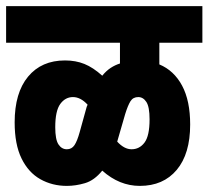

<svg xmlns="http://www.w3.org/2000/svg" viewBox="-20 -642 683 629"><path d="M0 -502V-622H643V-502H502V-431Q550 -411 576.5 -361.5Q603 -312 603 -234Q603 -138 559 -85.5Q515 -33 438 -33Q371 -33 315 -83Q289 -51 258.5 -42Q228 -33 199 -33Q151 -33 112 -55Q73 -77 50.5 -123Q28 -169 28 -241Q28 -338 72 -391Q116 -444 193 -444Q228 -444 256.5 -432.5Q285 -421 315 -394Q328 -410 342.5 -419.5Q357 -429 373 -434V-502ZM366 -185Q365 -181 364 -178Q387 -153 411 -153Q437 -153 453.5 -175Q470 -197 470 -251Q470 -292 459.5 -308Q449 -324 433 -324Q416 -324 407.5 -310.5Q399 -297 390 -268ZM161 -225Q161 -185 171.5 -169Q182 -153 199 -153Q215 -153 224 -166.5Q233 -180 241 -209L264 -292Q265 -295 267 -299Q244 -324 219 -324Q194 -324 177.5 -301.5Q161 -279 161 -225Z"/></svg>

Font: Noto Sans ExtraCondensed ExtraBold
Style: Italic
Weight: 800
Width: 2
Italic angle: -12°
Designer: Monotype Design Team
Foundry: Monotype Imaging Inc.
Version: Version 2.013; ttfautohint (v1.8.4.7-5d5b)